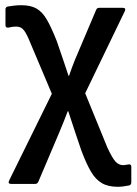

<svg xmlns="http://www.w3.org/2000/svg" viewBox="-20 -521 524 737"><path d="M432 196Q395 196 371 182Q347 168 329 137.5Q311 107 292 56L270 -9Q263 -30 256 -51.5Q249 -73 242 -94H240Q232 -73 223.5 -51.5Q215 -30 206 -9L127 177Q123 185 115 185H23Q9 185 15 172L179 -161L89 -374Q77 -401 67 -410Q57 -419 42 -419Q34 -419 27.5 -418Q21 -417 12 -415Q1 -414 1 -424V-485Q1 -494 10 -496Q22 -498 35 -499.5Q48 -501 62 -501Q98 -501 120.5 -488Q143 -475 160.5 -444.5Q178 -414 198 -363L222 -293Q227 -277 232.5 -261.5Q238 -246 243 -230H245Q250 -245 256 -261Q262 -277 268 -292L349 -483Q352 -491 361 -491H451Q465 -491 459 -478L307 -163L392 45Q412 88 424.5 100.5Q437 113 453 113Q457 113 462 112Q467 111 474 110Q484 109 484 119V179Q484 189 475 191Q464 193 453.5 194.5Q443 196 432 196Z"/></svg>

Font: Sofia Sans Extra Cond
Style: Bold
Weight: 700
Width: 1
Designer: Botio Nikoltchev, Ani Petrova
Foundry: lettersoup
Version: Version 4.100; ttfautohint (v1.8.3)